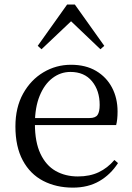

<svg xmlns="http://www.w3.org/2000/svg" viewBox="-20 -818 587 852"><path d="M303.3 14.6Q229.5 14.6 171.6 -15.4Q113.7 -45.5 81.1 -106.2Q48.4 -167 48.4 -256.8Q48.4 -341.1 82.5 -402.5Q116.6 -463.8 172.8 -497.2Q229 -530.6 294.9 -530.6Q360.2 -530.6 406.4 -503.3Q452.6 -475.9 477.1 -429.2Q501.7 -382.4 501.7 -323.2Q501.7 -286.8 495.4 -262.9H86.6V-294.2H377.3Q403.6 -294.2 413 -308.2Q422.3 -322.1 422.3 -352.3Q422.3 -416.2 388.2 -457.5Q354.2 -498.8 292.6 -498.8Q248.8 -498.8 213 -471.6Q177.1 -444.5 156 -392.8Q134.9 -341.2 134.9 -268.7Q134.9 -188 159.4 -135.9Q183.9 -83.8 226.9 -59.4Q270 -35 325.5 -35Q378.5 -35 417.8 -53.7Q457.2 -72.3 487.7 -108.1L503.6 -94.3Q471 -43.5 421 -14.4Q371 14.6 303.3 14.6ZM425.7 -599.4 268.2 -749.5H322.7L164.2 -599.4L147.4 -614.6L277.8 -797.8H312.2L442.7 -614.6Z"/></svg>

Font: Noto Serif HK
Style: Regular
Weight: 200
Designer: Ryoko NISHIZUKA 西塚涼子 (kana & ideographs); Frank Grießhammer (Latin, Greek & Cyrillic); Wenlong ZHANG 张文龙 (bopomofo); San
Foundry: Adobe
Version: Version 2.001;hotconv 1.1.0;makeotfexe 2.6.0